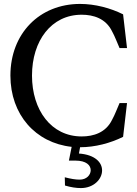

<svg xmlns="http://www.w3.org/2000/svg" viewBox="-20 -735 699 978"><path d="M33 -350C33 -151 161 -7 345 13L331 83H363C420 83 442 107 442 132C442 156 421 180 386 180C364 180 341 176 310 168L311 210C341 219 368 223 392 223C457 223 500 178 500 133C500 93 465 53 382 47L388 15C464 15 543 -6 607 -38L627 -210H589C576 -181 566 -152 551 -125C519 -59 456 -40 396 -40C241 -40 143 -174 143 -350C143 -527 241 -660 396 -660C456 -660 519 -641 551 -575C566 -548 576 -519 589 -490H627L607 -662C543 -694 464 -715 388 -715C181 -715 33 -564 33 -350Z"/></svg>

Font: LT Superior Serif Medium
Style: Regular
Weight: 500
Designer: Daniel Lyons
Foundry: LyonsType
Version: Version 2.120;FEAKit 1.0